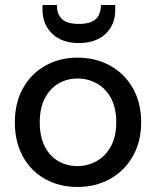

<svg xmlns="http://www.w3.org/2000/svg" viewBox="-20 -736 620 763"><path d="M39 -250Q39 -327 71.5 -385.5Q104 -444 161 -475.5Q218 -507 288 -507Q359 -507 417 -475.5Q475 -444 508 -385.5Q541 -327 541 -250Q541 -173 507.5 -114.5Q474 -56 416.5 -24.5Q359 7 288 7Q216 7 159.5 -24.5Q103 -56 71 -114Q39 -172 39 -250ZM442 -250Q442 -307 421 -346Q400 -385 364.5 -404.5Q329 -424 288 -424Q247 -424 213 -404.5Q179 -385 158.5 -346Q138 -307 138 -250Q138 -193 158 -154Q178 -115 212 -95.5Q246 -76 288 -76Q328 -76 363.5 -95.5Q399 -115 420.5 -154Q442 -193 442 -250ZM149 -698V-716H206Q206 -679 226.5 -660Q247 -641 293 -641Q340 -641 360.5 -660Q381 -679 381 -716H438V-697Q438 -638 399.5 -601.5Q361 -565 293 -565Q226 -565 187.5 -602Q149 -639 149 -698Z"/></svg>

Font: AF Albert Sans Medium
Style: Regular
Weight: 500
Designer: Andreas Rasmussen
Foundry: a.Foundry
Version: Version 1.300;Glyphs 3.2 (3231)